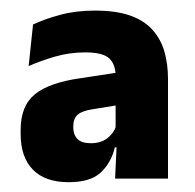

<svg xmlns="http://www.w3.org/2000/svg" viewBox="-20 -666 377 372"><path d="M203 -320 206.5 -395.5 204 -399V-502V-518.5Q204 -541.5 191.5 -553Q179 -564.5 145 -564.5Q115 -564.5 87.2 -556.5Q59.5 -548.5 35.5 -538L44 -618.5Q66 -629 96.5 -637.2Q127 -645.5 164 -645.5Q204.5 -645.5 231.8 -636Q259 -626.5 275.2 -608.5Q291.5 -590.5 298.5 -566.2Q305.5 -542 305.5 -512.5V-320ZM113 -313Q67.5 -313 43.8 -337.2Q20 -361.5 20 -406.5V-414.5Q20 -461 47.8 -483.5Q75.5 -506 136 -514.5L212 -526L218.5 -464L160.5 -454.5Q139.5 -451.5 130.8 -444Q122 -436.5 122 -421.5V-419Q122 -405 130 -396.8Q138 -388.5 156 -388.5Q175.5 -388.5 188 -398.2Q200.5 -408 205 -422L218.5 -380.5H202.5Q195.5 -351 175.5 -332Q155.5 -313 113 -313Z"/></svg>

Font: Anek Odia
Style: Bold
Weight: 700
Designer: Yesha Goshar & Mahesh Sahu (Odia), Yesha Goshar (Latin)
Foundry: Ek Type
Version: Version 1.003